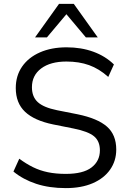

<svg xmlns="http://www.w3.org/2000/svg" viewBox="-20 -957 663 986"><path d="M318 9Q233 9 166 -13Q99 -35 49 -76L79 -142Q114 -116 149.5 -98.5Q185 -81 226 -72.5Q267 -64 318 -64Q407 -64 450 -97Q493 -130 493 -185Q493 -232 463 -257Q433 -282 358 -297L253 -318Q156 -338 108.5 -383Q61 -428 61 -505Q61 -568 93.5 -615Q126 -662 185 -688Q244 -714 322 -714Q397 -714 459 -691.5Q521 -669 565 -626L536 -562Q489 -604 437.5 -622.5Q386 -641 321 -641Q239 -641 191.5 -605.5Q144 -570 144 -509Q144 -460 174 -432.5Q204 -405 273 -391L379 -370Q481 -349 529 -307Q577 -265 577 -189Q577 -131 545.5 -86Q514 -41 456 -16Q398 9 318 9ZM160 -765 283 -937H359L482 -765H421L321 -884L221 -765Z"/></svg>

Font: Mulish ExtraLight
Style: Regular
Weight: 400
Version: Version 3.603